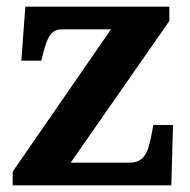

<svg xmlns="http://www.w3.org/2000/svg" viewBox="-20 -556 569 576"><path d="M18 0H494L499 -181H440L434 -149C423 -91 408 -68 368 -68H192L488 -493V-536H56L44 -374H104L110 -398C124 -452 137 -468 167 -468H313L18 -41Z"/></svg>

Font: Noto Serif NP Hmong
Style: Bold
Weight: 700
Designer: Dalton Maag Ltd
Foundry: Dalton Maag Ltd
Version: Version 1.001